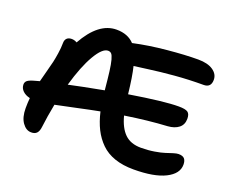

<svg xmlns="http://www.w3.org/2000/svg" viewBox="-116 -900 1315 1097"><g transform="rotate(20 541.5 -351.5)"><path d="M161.1 7.8Q130.4 7.8 107.7 -24.2Q85 -56.2 85 -111.8Q85 -143.6 87.9 -173.8Q60.5 -179.7 43.7 -196Q26.9 -212.4 26.9 -234.9Q26.9 -250 38.8 -259.3Q50.8 -268.6 85.9 -277.8Q89.8 -278.8 97.4 -281Q105 -283.2 108.9 -284.2Q112.3 -298.3 125 -345.7Q137.7 -393.1 142.6 -414.1Q147.5 -435.1 152.8 -470.2Q158.2 -505.4 158.2 -534.2Q158.2 -552.7 168.5 -563Q178.7 -573.2 198.2 -573.2Q214.4 -573.2 230 -564Q312 -710.9 420.9 -710.9Q489.7 -710.9 528.8 -668.9Q622.6 -689.5 730.7 -699.7Q838.9 -710 917 -710Q975.1 -710 1007.6 -687.7Q1040 -665.5 1040 -630.9Q1040 -584 995.1 -584Q905.3 -584 821.3 -576.9Q737.3 -569.8 667.7 -560.1Q598.1 -550.3 582 -548.8Q596.7 -489.3 607.9 -386.2Q816.4 -419.9 903.8 -419.9Q945.3 -419.9 959.7 -409.4Q974.1 -398.9 974.1 -370.1Q974.1 -334 949.2 -314.5Q924.3 -294.9 882.8 -292Q766.6 -285.6 627.9 -264.2Q646 -194.3 682.1 -159.2Q718.3 -124 780.8 -124Q823.7 -124 862.1 -130.4Q900.4 -136.7 922.1 -144Q943.8 -151.4 964.4 -157.7Q984.9 -164.1 996.1 -164.1Q1022 -164.1 1032.5 -151.9Q1043 -139.6 1043 -116.2Q1043 -61 975.6 -27.1Q908.2 6.8 783.2 6.8Q718.3 6.8 668.5 -10.3Q618.7 -27.3 584.7 -60.8Q550.8 -94.2 528.8 -137.9Q506.8 -181.6 493.2 -240.2Q439.5 -230 352.8 -211.2Q266.1 -192.4 232.9 -186Q217.3 -106 210 -43.9Q207 -16.6 195.3 -4.2Q183.6 8.3 161.1 7.8ZM416 -581.1Q381.8 -581.1 340.8 -511Q299.8 -440.9 265.1 -319.8Q337.4 -335.9 475.1 -361.8Q468.3 -433.6 463.1 -473.9Q458 -514.2 451.2 -539.6Q444.3 -564.9 436.5 -573Q428.7 -581.1 416 -581.1Z"/></g></svg>

Font: Shantell Sans Irregular
Style: Regular
Weight: 600
Designer: Stephen Nixon, Anya Danilova, Shantell Martin
Foundry: Arrow Type
Version: Version 1.006;[9816181b4]